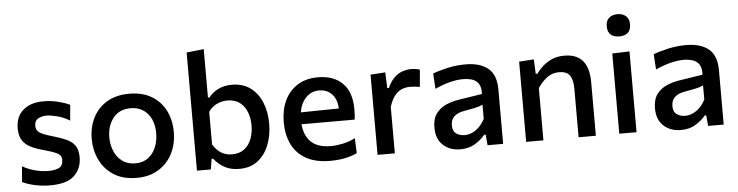

<svg xmlns="http://www.w3.org/2000/svg" viewBox="-46 -959 4554 1185"><g transform="rotate(-5 2231.0 -366.0)"><path d="M224.5 11.5Q175.5 11.5 129.5 1.5Q83.5 -8.5 52 -24L60 -121Q93.5 -101.5 136 -89.8Q178.5 -78 222 -78Q258 -78 284.5 -89.5Q311 -101 311 -141Q311 -167 284.8 -180.5Q258.5 -194 191 -212.5Q149.5 -223.5 118.8 -240Q88 -256.5 71 -284Q54 -311.5 54 -356.5Q54 -428.5 100.5 -468.8Q147 -509 225 -509Q274.5 -509 318.5 -497.8Q362.5 -486.5 389.5 -473L381 -376Q346 -398 305 -408.8Q264 -419.5 238.5 -419.5Q209 -419.5 186.2 -407Q163.5 -394.5 163.5 -362Q163.5 -336.5 182.8 -321.8Q202 -307 262.5 -290Q313 -275.5 348.2 -259.8Q383.5 -244 401.5 -217.8Q419.5 -191.5 419.5 -145.5Q419.5 -76.5 374 -32.5Q328.5 11.5 224.5 11.5Z M760 12Q674.5 12 617.5 -25Q560.5 -62 532 -121.8Q503.5 -181.5 503.5 -251Q503.5 -325.5 533.8 -384Q564 -442.5 620.8 -476Q677.5 -509.5 758 -509.5Q840 -509.5 896.8 -475.2Q953.5 -441 982.8 -382.5Q1012 -324 1012 -251Q1012 -176.5 981.8 -117Q951.5 -57.5 895 -22.8Q838.5 12 760 12ZM759.5 -78Q807.5 -78 839.5 -102.8Q871.5 -127.5 887.2 -167Q903 -206.5 903 -251Q903 -328.5 863.8 -374Q824.5 -419.5 759 -419.5Q687.5 -419.5 650 -370.8Q612.5 -322 612.5 -251Q612.5 -206.5 628.8 -167Q645 -127.5 677.8 -102.8Q710.5 -78 759.5 -78Z M1395.5 12Q1344 12 1305.8 -8.2Q1267.5 -28.5 1239 -65H1230L1219.5 0H1133.5V-732L1240.5 -743.5V-443.5H1250.5Q1271 -471.5 1308 -490.5Q1345 -509.5 1393.5 -509.5Q1461 -509.5 1507.8 -475.5Q1554.5 -441.5 1578.8 -382.5Q1603 -323.5 1603 -250Q1603 -180.5 1580.2 -120.8Q1557.5 -61 1511.5 -24.5Q1465.5 12 1395.5 12ZM1359 -81.5Q1405.5 -81.5 1435.5 -105.2Q1465.5 -129 1479.5 -167.2Q1493.5 -205.5 1493.5 -249Q1493.5 -294.5 1478.8 -332.2Q1464 -370 1434 -392.5Q1404 -415 1357.5 -415Q1323 -415 1291.8 -400Q1260.5 -385 1240.5 -355V-153Q1260 -120 1289 -100.8Q1318 -81.5 1359 -81.5Z M1959 11.5Q1867.5 11.5 1808.5 -22.2Q1749.5 -56 1721.2 -115.2Q1693 -174.5 1693 -251Q1693 -326.5 1720.5 -384.8Q1748 -443 1800.2 -476Q1852.5 -509 1927 -509Q2024 -509 2079.2 -454.5Q2134.5 -400 2134.5 -293.5Q2134.5 -255.5 2130.5 -229H1801.5Q1806.5 -159 1848 -119Q1889.5 -79 1970.5 -79Q2004 -79 2045.2 -87.5Q2086.5 -96 2121.5 -115L2125.5 -22Q2097 -7 2054.2 2.2Q2011.5 11.5 1959 11.5ZM1928 -427.5Q1878.5 -427.5 1845.5 -393Q1812.5 -358.5 1803.5 -302.5L2039 -306Q2037 -363.5 2006.2 -395.5Q1975.5 -427.5 1928 -427.5Z M2252.5 0V-497L2344 -503L2348 -405H2358Q2378 -449 2403.5 -471.5Q2429 -494 2455.5 -501.8Q2482 -509.5 2505 -509.5Q2517.5 -509.5 2531.8 -507.5Q2546 -505.5 2558.5 -501L2549 -395Q2531.5 -398 2517.5 -399.5Q2503.5 -401 2485.5 -401Q2467 -401 2443.5 -393.5Q2420 -386 2397.8 -361.8Q2375.5 -337.5 2359.5 -288V0Z M2764.5 10.5Q2700.5 10.5 2658.5 -27.8Q2616.5 -66 2616.5 -136.5Q2616.5 -191.5 2640.8 -224Q2665 -256.5 2702.5 -272.8Q2740 -289 2779.5 -295L2927 -318Q2929 -359.5 2914.5 -381.5Q2900 -403.5 2874.5 -411.5Q2849 -419.5 2816.5 -419.5Q2782 -419.5 2738.5 -408.8Q2695 -398 2644 -375L2638 -470Q2675 -484.5 2729.5 -496.8Q2784 -509 2842.5 -509Q2931 -509 2980.8 -468.5Q3030.5 -428 3030.5 -336.5V0H2934L2928 -66H2918.5Q2897 -38.5 2858.2 -14Q2819.5 10.5 2764.5 10.5ZM2799.5 -74.5Q2835.5 -74.5 2869.2 -98.2Q2903 -122 2924.5 -164.5V-252.5Q2917.5 -248 2905.5 -244Q2893.5 -240 2870 -235Q2846.5 -230 2804 -222.5Q2767 -216 2746 -195.8Q2725 -175.5 2725 -141Q2725 -104.5 2747.2 -89.5Q2769.5 -74.5 2799.5 -74.5Z M3173 0V-497L3264.5 -503L3268.5 -413H3279Q3295 -436 3319.5 -458.2Q3344 -480.5 3377.2 -495Q3410.5 -509.5 3453 -509.5Q3530.5 -509.5 3567.8 -464.5Q3605 -419.5 3605 -332.5V0H3498V-301.5Q3498 -355.5 3479.2 -383Q3460.5 -410.5 3411.5 -410.5Q3368 -410.5 3335.8 -385Q3303.5 -359.5 3280 -323.5V0Z M3750 0V-497L3857 -500.5V0ZM3802 -598Q3769.5 -598 3750 -614.8Q3730.5 -631.5 3730.5 -667.5Q3730.5 -701 3750.2 -718.5Q3770 -736 3803 -736Q3836 -736 3855.5 -717.8Q3875 -699.5 3875 -667.5Q3875 -631.5 3855.5 -614.8Q3836 -598 3802 -598Z M4131 10.5Q4067 10.5 4025 -27.8Q3983 -66 3983 -136.5Q3983 -191.5 4007.2 -224Q4031.5 -256.5 4069 -272.8Q4106.5 -289 4146 -295L4293.5 -318Q4295.5 -359.5 4281 -381.5Q4266.5 -403.5 4241 -411.5Q4215.5 -419.5 4183 -419.5Q4148.5 -419.5 4105 -408.8Q4061.5 -398 4010.5 -375L4004.5 -470Q4041.5 -484.5 4096 -496.8Q4150.5 -509 4209 -509Q4297.5 -509 4347.2 -468.5Q4397 -428 4397 -336.5V0H4300.5L4294.5 -66H4285Q4263.5 -38.5 4224.8 -14Q4186 10.5 4131 10.5ZM4166 -74.5Q4202 -74.5 4235.8 -98.2Q4269.5 -122 4291 -164.5V-252.5Q4284 -248 4272 -244Q4260 -240 4236.5 -235Q4213 -230 4170.5 -222.5Q4133.5 -216 4112.5 -195.8Q4091.5 -175.5 4091.5 -141Q4091.5 -104.5 4113.8 -89.5Q4136 -74.5 4166 -74.5Z"/></g></svg>

Font: Heraclito Medium
Style: Regular
Weight: 500
Designer: Kostas Bartsokas (font) & Cristiano Sobral (main changes)
Foundry: Kostas Bartsokas (font) & Cristiano Sobral (main changes)
Version: Version 1.00;July 8, 2020;FontCreator 13.0.0.2655 64-bit